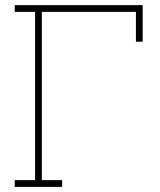

<svg xmlns="http://www.w3.org/2000/svg" viewBox="-20 -731 627 751"><path d="M37.6 0V-26.4H117.2V-684.6H37.6V-710.9H538.1V-567.9H511.7V-684.6H143.6V-26.4H223.1V0Z"/></svg>

Font: Roboto Slab LO Thin
Style: Regular
Weight: 250
Designer: Google
Version: Version 2.00;September 28, 2018;FontCreator 11.5.0.2427 64-b